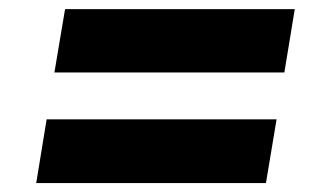

<svg xmlns="http://www.w3.org/2000/svg" viewBox="-20 -504 719 422"><path d="M99.6 -344.7 123 -483.9H627.9L605 -344.7ZM59.6 -101.6 82.5 -241.7H587.9L564.5 -101.6Z"/></svg>

Font: Inter 20pt ExtraBold
Style: Italic
Weight: 800
Italic angle: -9.3988°
Version: Version 4.001;git-66647c0bb